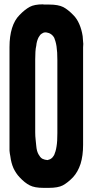

<svg xmlns="http://www.w3.org/2000/svg" viewBox="-20 -867 480 897"><path d="M368.2 -645.5Q368.2 -493.2 368.2 -190.4Q368.2 -139.6 356.4 -101.6Q343.8 -63.5 321.3 -39.1Q296.9 -13.7 273.4 -1Q251 10.7 208 10.7Q206.1 10.7 204.1 10.7Q202.1 10.7 201.2 10.7Q200.2 10.7 198.2 10.7Q194.3 10.7 190.4 10.7Q186.5 10.7 183.6 10.7Q141.6 10.7 119.1 -1Q95.7 -12.7 71.3 -39.1Q54.7 -56.6 43 -81.1Q32.2 -105.5 28.3 -136.7Q25.4 -150.4 24.4 -163.1Q24.4 -176.8 24.4 -191.4Q24.4 -248 24.4 -362.3Q24.4 -457 24.4 -647.5Q24.4 -697.3 36.1 -735.4Q47.9 -773.4 71.3 -796.9Q95.7 -822.3 119.1 -835Q140.6 -846.7 180.7 -846.7Q183.6 -846.7 185.5 -845.7Q187.5 -845.7 189.5 -845.7Q191.4 -845.7 193.4 -845.7Q194.3 -845.7 196.3 -845.7Q199.2 -845.7 203.1 -845.7Q207 -845.7 210 -845.7Q252 -845.7 275.4 -834Q297.9 -822.3 323.2 -795.9Q339.8 -779.3 350.6 -753.9Q361.3 -729.5 366.2 -698.2Q367.2 -685.5 368.2 -671.9Q369.1 -667 369.1 -662.1Q369.1 -653.3 368.2 -645.5ZM144.5 -249Q144.5 -230.5 146.5 -213.9Q147.5 -198.2 149.4 -185.5Q150.4 -172.9 153.3 -162.1Q156.2 -152.3 160.2 -145.5Q164.1 -138.7 168 -133.8Q172.9 -127.9 178.7 -125Q184.6 -123 189.5 -121.1Q195.3 -120.1 202.1 -119.1Q205.1 -120.1 208 -121.1Q210.9 -122.1 213.9 -123Q219.7 -126 224.6 -130.9Q229.5 -136.7 233.4 -143.6Q236.3 -150.4 239.3 -160.2Q242.2 -169.9 244.1 -182.6Q246.1 -194.3 247.1 -210Q248 -226.6 248 -245.1Q248 -358.4 248 -585.9Q248 -605.5 247.1 -621.1Q245.1 -637.7 244.1 -650.4Q242.2 -663.1 239.3 -672.9Q236.3 -682.6 233.4 -690.4Q229.5 -697.3 224.6 -702.1Q219.7 -707 213.9 -710Q209 -712.9 203.1 -713.9Q197.3 -715.8 191.4 -715.8Q187.5 -715.8 184.6 -714.8Q181.6 -713.9 178.7 -711.9Q172.9 -709 168 -704.1Q164.1 -699.2 160.2 -692.4Q156.2 -684.6 153.3 -674.8Q150.4 -665 149.4 -653.3Q146.5 -641.6 145.5 -625Q144.5 -609.4 144.5 -589.8Q144.5 -476.6 144.5 -249Z"/></svg>

Font: Typeface
Style: Regular
Weight: 400
Version: Version 1.0